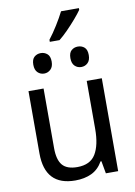

<svg xmlns="http://www.w3.org/2000/svg" viewBox="-102 -1016 768 1091"><g transform="rotate(-10 281.5 -470.5)"><path d="M243 10Q68 10 68 -177V-536H155V-192Q155 -125 181 -94Q207 -63 267 -63Q342 -63 373 -114.5Q404 -166 404 -259V-536H491V0H420L407 -72H402Q377 -28 336.5 -9Q296 10 243 10ZM388 -619Q366 -619 350.5 -634Q335 -649 335 -679Q335 -710 350.5 -723.5Q366 -737 388 -737Q410 -737 425.5 -723.5Q441 -710 441 -679Q441 -649 425.5 -634Q410 -619 388 -619ZM174 -619Q152 -619 136.5 -634Q121 -649 121 -679Q121 -710 136.5 -723.5Q152 -737 174 -737Q195 -737 211 -723.5Q227 -710 227 -679Q227 -649 211 -634Q195 -619 174 -619ZM236 -803Q261 -835 286.5 -876Q312 -917 329 -951H432V-941Q419 -922 394.5 -893.5Q370 -865 342.5 -837Q315 -809 292 -791H236Z"/></g></svg>

Font: Noto Sans Mono SemiCondensed
Style: Regular
Weight: 400
Width: 4
Designer: Monotype Design Team
Foundry: Monotype Imaging Inc.
Version: Version 2.014